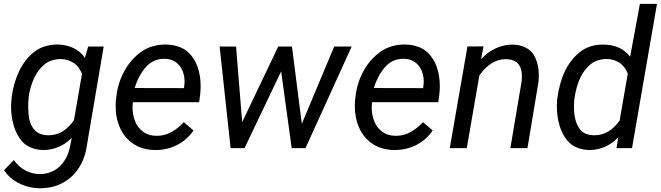

<svg xmlns="http://www.w3.org/2000/svg" viewBox="-20 -770 3435 998"><path d="M431.2 -11.2Q421.9 53.2 389.6 103Q357.4 152.8 305.9 180.7Q254.4 208.5 189.9 208.5Q132.8 208.5 81.8 184.1Q30.8 159.7 1 114.7L51.8 62Q78.1 98.6 113.5 116.7Q148.9 134.8 187 134.8Q215.8 134.8 242.2 125Q268.6 115.2 287.6 97.7Q329.6 58.6 342.8 -3.4L353 -53.2Q321.3 -21.5 283.2 -5.9Q245.1 9.8 207 9.8Q172.4 9.8 142.6 -2.2Q112.8 -14.2 94.7 -35.2Q65.9 -68.4 51.8 -115.7Q37.6 -163.1 37.6 -214.8Q37.6 -233.9 40 -256.8L41 -267.6Q49.8 -337.4 79.1 -399.2Q108.4 -460.9 156.7 -499.5Q179.7 -518.1 211.7 -528.3Q243.7 -538.6 277.8 -538.6Q320.8 -538.6 359.1 -521.5Q397.5 -504.4 421.4 -469.2L438.5 -528.3H519ZM232.9 -66.9Q273.9 -66.9 305.9 -87.4Q337.9 -107.9 364.3 -144.5L406.2 -386.2Q390.6 -425.8 360.6 -444.3Q330.6 -462.9 294.9 -462.9Q270.5 -462.9 248 -455.3Q225.6 -447.8 210.4 -434.6Q176.8 -406.7 156.5 -362.1Q136.2 -317.4 129.4 -267.6Q126.5 -239.3 126.5 -214.4Q126.5 -199.7 128.4 -175.3Q132.8 -126 158 -96.4Q183.1 -66.9 232.9 -66.9Z M985.8 -91.8Q952.1 -42.5 900.6 -16.4Q849.1 9.8 788.6 9.8Q722.2 9.8 675.3 -21Q628.4 -51.8 604.7 -103.5Q581.1 -155.3 581.1 -218.8Q581.1 -226.6 582 -244.1L585 -270Q592.8 -339.4 626.5 -400.9Q660.2 -462.4 714.4 -501Q740.2 -519.5 772.7 -529.1Q805.2 -538.6 838.9 -538.6Q874.5 -538.6 905.8 -528.3Q937 -518.1 958 -498.5Q990.7 -468.3 1006.8 -422.9Q1022.9 -377.4 1022.9 -323.2Q1022.9 -303.7 1020.5 -279.3L1015.1 -238.8H670.4Q668.9 -225.6 668.9 -212.4Q668.9 -172.4 682.6 -138.7Q696.3 -105 724.6 -84.5Q752.9 -64 794.9 -64Q835 -64 869.6 -82.8Q904.3 -101.6 935.5 -134.8ZM679.7 -312.5 936 -312 937.5 -319.8Q939.5 -336.4 939.5 -345.2Q939.5 -377.4 927.7 -404.5Q916 -431.6 892.3 -448Q868.7 -464.4 834 -464.4Q775.4 -464.4 737.8 -420.9Q700.2 -377.4 679.7 -312.5Z M1808.1 -528.3 1567.9 0H1496.1L1441.4 -398.9L1251 0H1178.7L1121.6 -528.3H1207L1238.8 -135.3L1426.3 -528.3H1497.6L1548.8 -126.5L1717.3 -528.3Z M2229 -91.8Q2195.3 -42.5 2143.8 -16.4Q2092.3 9.8 2031.7 9.8Q1965.3 9.8 1918.5 -21Q1871.6 -51.8 1847.9 -103.5Q1824.2 -155.3 1824.2 -218.8Q1824.2 -226.6 1825.2 -244.1L1828.1 -270Q1835.9 -339.4 1869.6 -400.9Q1903.3 -462.4 1957.5 -501Q1983.4 -519.5 2015.9 -529.1Q2048.3 -538.6 2082 -538.6Q2117.7 -538.6 2148.9 -528.3Q2180.2 -518.1 2201.2 -498.5Q2233.9 -468.3 2250 -422.9Q2266.1 -377.4 2266.1 -323.2Q2266.1 -303.7 2263.7 -279.3L2258.3 -238.8H1913.6Q1912.1 -225.6 1912.1 -212.4Q1912.1 -172.4 1925.8 -138.7Q1939.5 -105 1967.8 -84.5Q1996.1 -64 2038.1 -64Q2078.1 -64 2112.8 -82.8Q2147.5 -101.6 2178.7 -134.8ZM1922.9 -312.5 2179.2 -312 2180.7 -319.8Q2182.6 -336.4 2182.6 -345.2Q2182.6 -377.4 2170.9 -404.5Q2159.2 -431.6 2135.5 -448Q2111.8 -464.4 2077.1 -464.4Q2018.6 -464.4 1981 -420.9Q1943.4 -377.4 1922.9 -312.5Z M2471.7 -377.9 2406.2 0H2317.9L2409.7 -528.3L2493.2 -528.8L2480.5 -462.4Q2514.6 -500 2557.4 -519Q2600.1 -538.1 2642.6 -538.1Q2681.2 -538.1 2711.9 -522.7Q2742.7 -507.3 2757.3 -480Q2780.8 -435.5 2780.8 -377.9Q2780.8 -362.3 2779.3 -346.2L2721.7 0H2632.8L2691.4 -347.7Q2692.9 -360.8 2692.9 -373Q2692.9 -462.4 2607.9 -462.4Q2531.7 -462.4 2471.7 -377.9Z M3184.6 0 3193.8 -56.6Q3162.1 -22.9 3123.5 -6.6Q3085 9.8 3045.9 9.8Q3010.7 9.8 2981 -2.2Q2951.2 -14.2 2932.6 -35.2Q2902.8 -68.4 2888.7 -116.5Q2874.5 -164.6 2874.5 -216.8Q2874.5 -239.3 2876.5 -256.8Q2898.9 -426.3 2997.1 -501.5Q3047.4 -540 3119.6 -538.1Q3208 -537.1 3255.4 -475.1L3306.2 -750H3395L3265.1 0ZM2963.4 -214.8Q2963.4 -140.6 2993.2 -99.6Q3016.6 -66.9 3070.3 -66.9Q3146 -66.9 3200.7 -143.1L3243.2 -387.7Q3227.5 -426.8 3197.8 -445.1Q3168 -463.4 3132.3 -463.4Q3108.9 -463.4 3086.7 -455.8Q3064.5 -448.2 3049.3 -435.5Q3015.1 -407.2 2994.9 -362.8Q2974.6 -318.4 2965.8 -257.3Q2963.4 -235.4 2963.4 -214.8Z"/></svg>

Font: Mardoto
Style: Italic
Weight: 400
Italic angle: -12°
Designer: Christian Robertson, Vahan Hovhannisyan
Foundry: Google
Version: Version 1.000